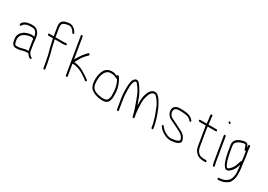

<svg xmlns="http://www.w3.org/2000/svg" viewBox="-1 -1674 3822 2734"><g transform="rotate(30 1909.5 -307.0)"><path d="M107.8 -55C129.8 -55 155.1 -57.7 183.5 -63L201.7 -68C214.7 -71.7 223.5 -75.5 237.7 -77C249.2 -78.2 253.2 -81 264.5 -81H289.5C292.2 -81 294.7 -82 297 -84C314.9 -57.2 330.7 -40.2 344.5 -33L356.7 -26C372 -17.6 388.5 -40.5 367.3 -52L355.2 -59C350.1 -61.7 343.7 -67.8 336.1 -77.5C320.7 -97 316.9 -102.8 311.9 -133L296.2 -227C293.7 -241.9 291.7 -264 290.5 -276.5C289.5 -286.1 293.1 -288 288.5 -297C288.4 -301.7 288 -306.3 287.2 -311C284.2 -344.5 275.2 -374.5 260.2 -401C254.6 -411 243.4 -423.2 226.6 -437.5C209.9 -451.8 182.6 -459 144.6 -459C110 -456.5 84.8 -453.5 69.1 -450C29.7 -436.1 4.6 -418.4 -6.1 -397L-11.4 -387C-20.8 -371 7.4 -354 15.4 -370L20.7 -380C35.5 -405.4 72.7 -422.3 103.7 -425C133.2 -427.6 156.3 -430.1 194.3 -423.5C203.8 -421.9 214.1 -414.4 225.2 -401C239.6 -386.6 249.8 -361.6 255.7 -326C245.6 -330.7 230.4 -333 210 -333C172.3 -333 108.3 -310.8 89 -295.9C43.3 -260.4 22.3 -219.5 26.2 -173C31.4 -109.9 48.6 -55 107.8 -55ZM266.2 -227 281.9 -133C283.2 -125 284.7 -117.7 286.5 -111H260.8C252.6 -111 246.4 -110.5 242.3 -109.5C222.1 -104.7 215.6 -106.1 189.8 -97L171.7 -92C150.6 -87.1 127.7 -85 100.8 -85C89.5 -85 81 -89.3 75.2 -98C64.6 -113.8 54.8 -169.3 57.8 -190.5C63.5 -232 85.2 -261 122.8 -277.5C129.6 -280.5 138.2 -284.3 148.6 -289C168.8 -298.1 188.8 -299.5 212.5 -303H232.5C239.9 -303 249 -298.3 259.9 -289C258.1 -283.7 260.2 -263 266.2 -227Z M621.8 -7 609.7 -80 593.2 -161C589.6 -190.4 562.5 -282.3 556.6 -308.5C553.3 -323.3 533 -408.1 530.5 -423.5L527.6 -441H670.6C694.4 -441 707.9 -445.2 711 -453.5C714.2 -461.8 711.1 -468.3 701.7 -473C693.1 -477.3 674.4 -471 665.6 -471H521.6L497.9 -613C493 -642.8 498.7 -677.3 511.1 -684C522.4 -695 535.1 -701.7 549.1 -704.2C572.1 -708.4 578.7 -713 599.3 -713C624 -715.8 643.8 -709.1 658.6 -693C674 -679.8 684.3 -668.4 689.3 -659L696.3 -647C705.7 -628.1 731.9 -638.9 722.4 -658L715.4 -670C704.2 -690.6 692.6 -699 678.1 -714C646.3 -741.2 610.2 -750.1 569.7 -740.5C562.6 -738.8 552.3 -736.7 538.6 -734C515.9 -729.5 503.2 -718.5 489.8 -710C467.7 -690.3 460.4 -658 467.9 -613L491.6 -471H419.6C411.6 -471 405.7 -463.9 407.1 -456C408.4 -448.1 416.6 -441 424.6 -441H497.6C498.8 -433.7 502.2 -417.3 507.7 -392L517.3 -349.5C521.1 -332.5 524.4 -318 527 -306C536.3 -264.4 557.6 -207 563.2 -161L579.7 -80L591.8 -7C593.2 0.9 601.4 8 609.3 8C617.3 8 623.2 0.9 621.8 -7Z M820.9 -673 920.2 -77C921.5 -69.1 929.8 -62 937.7 -62C945.6 -62 951.5 -69.1 950.2 -77L919 -264H923C925 -264 927.1 -265.3 929.4 -268C976.3 -268 1028.3 -252 1085.4 -220C1126.8 -194.6 1155.7 -175.6 1171.9 -163L1194.7 -146C1211.4 -134 1228.1 -155.7 1209.9 -169L1188 -186C1169.3 -199.9 1134.7 -222.1 1084.1 -252.7C1049.9 -273.4 976.5 -298 932.4 -298C930.8 -307.4 962.3 -357.9 965.5 -363.5C991 -408.4 1021.1 -446.2 1055.6 -477L1063.2 -485C1075.6 -498.3 1051.9 -521.4 1039.4 -508L1031.7 -500C1026.6 -494.7 1019.1 -487 1009.2 -477.1C993.3 -461.2 964.3 -421.7 952.8 -403.5C943 -388 914.7 -347 908.4 -328L850.9 -673C849.6 -680.9 841.3 -688 833.4 -688C825.5 -688 819.6 -680.9 820.9 -673Z M1576.4 -394C1577.4 -392 1581.2 -385.6 1587.9 -374.8C1594.5 -364 1603.3 -340.8 1614.1 -305.1C1625 -269.5 1630.5 -215.6 1630.7 -143.5C1630.8 -129.8 1625.9 -112 1616 -90C1601.8 -59.8 1565.8 -48.9 1507.9 -57.5C1461.8 -64.3 1446.6 -65.5 1397 -90C1368 -108.2 1350.4 -135.8 1344.2 -172.7C1334 -234.3 1341.9 -312.9 1359.9 -346C1364.2 -354 1368.5 -363 1372.9 -373C1383.5 -391.2 1394.9 -397.1 1412 -411.5C1421 -419.2 1438.9 -423 1465.6 -423C1495.1 -423 1504.3 -422.2 1535.5 -408.5C1556 -399.5 1569.6 -394.7 1576.4 -394ZM1553.2 -431C1548.9 -433 1543.2 -435.3 1536.1 -438C1511.5 -447.2 1501.9 -453 1460.6 -453C1408.1 -453 1362.5 -424.3 1346.1 -390L1331.8 -361.5C1327.3 -352.5 1323.3 -340.3 1319.9 -325C1307.2 -276.8 1305.5 -225.4 1314.5 -171C1320.4 -135.8 1335.1 -106.8 1358.5 -84C1367.4 -75.4 1388.2 -63.3 1420.9 -47.8C1433.9 -41.7 1452.5 -36.4 1476.7 -32L1508.9 -27.5C1580.2 -17.5 1625.4 -33.4 1644.5 -75C1655.1 -101.1 1660.4 -121.6 1660.4 -136.5C1660.6 -180.6 1662.4 -213.5 1652.2 -275C1640.9 -325 1625.8 -366 1606.7 -398C1601.8 -406.2 1598.8 -413.8 1593.1 -420L1580.7 -440C1576.2 -449 1568.5 -451.4 1557.6 -447C1552.6 -445 1551.1 -439.7 1553.2 -431Z M2379.2 -41 2371.3 -88C2366.2 -119.1 2357.8 -138.2 2351.9 -163C2342.8 -202.6 2321.3 -262.3 2287.3 -342.2C2282.1 -354.4 2266.5 -382.6 2240.4 -427C2227.8 -448.3 2212.2 -467 2193.6 -483C2174.2 -501.4 2155.2 -509.4 2136.6 -507C2104.3 -507 2076.3 -486.5 2052.4 -445.5C2047.6 -437.1 2039.5 -414.6 2028 -378C2017.6 -339.2 2014.2 -283.8 2017.7 -212C2011.1 -227.9 1978 -322.5 1971.5 -339C1950.4 -386.6 1928.5 -426 1905.9 -457.2C1883.4 -488.4 1868.2 -507.5 1860.3 -514.5C1852.5 -521.5 1842.2 -525.3 1829.4 -526C1806.5 -526 1787.4 -510.7 1772.1 -480C1759.2 -449.1 1753.7 -388.3 1755.5 -297.5C1756.2 -261.2 1759.5 -225 1765.5 -189L1793.8 -19C1795.2 -11.1 1803.4 -4 1811.3 -4C1819.3 -4 1825.2 -11.1 1823.8 -19L1795.5 -189C1790.3 -220.3 1787 -267.7 1785.7 -331.1C1784.4 -394.5 1788.8 -438 1799 -461.5C1809.2 -485 1820.5 -496.3 1833 -495.5C1838 -495.2 1842.1 -493.5 1845.3 -490.5C1848.5 -487.5 1860.6 -471.9 1881.6 -443.7C1902.6 -415.5 1920 -385.3 1933.8 -353.1C1947.7 -320.9 1971 -257.9 2003.7 -164C2011.4 -142 2016.9 -123.8 2020.3 -109.3C2025.4 -87.4 2032.6 -68.2 2035.7 -50C2037.2 -44.7 2038.4 -39.7 2039.2 -35C2039.6 -32.3 2044.8 -31 2054.8 -31C2064.8 -31 2069.6 -32.3 2069.2 -35L2069 -36H2068C2068.6 -36.7 2068.8 -37.3 2068.7 -38L2059.7 -92C2058.5 -99.3 2057.2 -109 2055.8 -121L2053.5 -135C2046 -214.3 2044.9 -280 2050.2 -332C2051.1 -340.7 2054.8 -356.1 2061.4 -378.3C2073 -417.5 2094.6 -477 2142.6 -477C2157.6 -477 2164.4 -474.2 2175.1 -462C2180.4 -458 2185.6 -452.7 2190.7 -446C2225.7 -405.7 2253 -357.7 2272.7 -302C2282.4 -274.7 2291.1 -257.8 2301.7 -226.5C2311.8 -196.6 2317.6 -188.2 2322.2 -161L2338 -102C2339.6 -96.7 2340.7 -92 2341.3 -88L2349.2 -41C2350.5 -33.1 2358.7 -26 2366.7 -26C2374.6 -26 2380.5 -33.1 2379.2 -41Z M2460.2 -377C2464.8 -349.4 2477.1 -325.4 2497.2 -305C2510.8 -289.2 2545.8 -269.2 2602.2 -245C2637.4 -229.9 2664 -213.1 2705.7 -193.3C2730.6 -181.5 2770.5 -154.2 2782.4 -125.6C2788.7 -110.5 2792.1 -101.5 2792.6 -98.5C2793.1 -95.5 2793.3 -92.3 2793.2 -89C2781.8 -69.4 2748.3 -56.1 2692.8 -49C2662.3 -42.7 2632.1 -45.7 2602.3 -58C2551.7 -79 2513.8 -108.3 2488.7 -146C2476.8 -163.8 2452.9 -150.1 2465 -132C2494.4 -87.9 2526.1 -64.1 2577.5 -38.3C2599.6 -27.3 2621.9 -20.6 2644.4 -18.2C2692.8 -13.1 2706.1 -20.2 2748.5 -26.9C2769.2 -30.2 2786.3 -37.7 2799.7 -49.4C2818.7 -66 2826.9 -72.9 2822.8 -97.5C2818.9 -120.8 2800 -153.9 2785.5 -170.6C2766.4 -192.7 2729.3 -213.1 2703.5 -225C2676.4 -237.5 2640.2 -258.4 2610.7 -272C2558.1 -294.5 2527.3 -311.5 2518.2 -323C2503.1 -337.5 2493.8 -355.5 2490.2 -377C2482.4 -424 2511.3 -451 2565.9 -451H2608.9C2614.9 -451 2620.9 -450.7 2627.1 -450C2659.3 -446.5 2705.3 -445.4 2728.1 -428C2737.7 -420.7 2745.4 -415.7 2751.2 -413C2753.4 -411.7 2755.9 -409 2758.6 -405L2765.1 -396C2777.3 -377.6 2802 -393.9 2789.7 -410L2782.1 -420C2770.7 -435.2 2761.7 -438.5 2747.4 -448C2717.6 -469.5 2685.2 -473.7 2643.9 -478L2624.6 -480C2618.1 -480.7 2611.2 -481 2603.9 -481H2560.9C2491.1 -481 2449.5 -441.5 2460.2 -377Z M3267.8 -13C3266.5 -20.9 3258.3 -28 3250.3 -28H3239.3H3211.9C3200.9 -28 3182.2 -31.5 3155.7 -38.6C3140.3 -42.7 3108.8 -74.5 3102.3 -88.3C3091.8 -110.5 3087.8 -115.6 3081.4 -154L3036.4 -424C3033.8 -439.3 3032.9 -449 3033.6 -453H3166.6C3174.5 -453 3180.4 -460.1 3179.1 -468C3177.7 -475.9 3169.5 -483 3161.6 -483H3029.6C3030.1 -483.7 3030.3 -484.7 3030.1 -486L3023.2 -551L3016.2 -593C3014.2 -605.5 3023.2 -627.5 3001.9 -631C2986.8 -633.4 2981.6 -620.8 2986.2 -593L2993.2 -551L2999.7 -488C3000.2 -485.3 3000.1 -483.7 2999.6 -483H2893.6C2885.6 -483 2879.7 -475.9 2881.1 -468C2882.4 -460.1 2890.6 -453 2898.6 -453H3003.6C3003 -452.3 3002.8 -451.5 3003 -450.5L3007.9 -415L3051.4 -154C3058 -114 3069.3 -83.8 3085.1 -63.5C3101 -43.1 3115.8 -28.9 3129.7 -20.8C3150.1 -8.8 3196.5 2 3224.1 2H3250.1C3262.2 2 3269.6 -2.6 3267.8 -13Z M3295.4 -460 3360.3 -70C3361.8 -61.3 3363.7 -52.4 3366 -43.2C3369.6 -29.5 3369.6 -29.5 3373.8 -13C3380.2 6.1 3409.4 1.7 3403.2 -17L3400.5 -27C3396.8 -37 3393.5 -51.3 3390.3 -70L3325.4 -460C3324.1 -467.9 3315.8 -475 3307.9 -475C3300 -475 3294.1 -467.9 3295.4 -460ZM3263.2 -669.8C3257.2 -662.6 3258.1 -655.7 3265.9 -649C3275.7 -638.3 3283.8 -636.8 3290.2 -644.5C3302.8 -659.7 3275.3 -684.2 3263.2 -669.8Z M3668.1 -510 3669.1 -498C3670 -486.3 3669.3 -479.7 3670.7 -470C3657.9 -512.7 3641 -534 3620.1 -534H3607.1C3579.3 -534 3562.9 -525.3 3540.4 -519.7C3519.1 -514.5 3493.7 -495.5 3478.7 -485.6C3467.7 -478.4 3449.2 -447.8 3447.2 -434C3445.6 -423.2 3442.7 -410.4 3445.1 -396L3464.3 -280.5C3465.9 -270.8 3467.8 -261.3 3470 -252L3483.2 -197C3489.9 -167.2 3493.5 -165.2 3504 -132.2C3509.7 -114.4 3521.6 -93.8 3539.8 -70.5C3564.6 -38.7 3603.9 -51.7 3626.9 -75.5C3631.8 -80.5 3637.3 -86.2 3643.6 -92.5C3659.8 -108.8 3658.7 -111.7 3674 -133.5C3682.3 -145.2 3689.2 -160.6 3694.9 -179.5C3700.5 -198.5 3704.3 -210.3 3706.2 -215L3708.4 -202C3715 -162.1 3717.4 -117.6 3719.3 -82C3720.4 -62.5 3716.9 -53.4 3714.8 -34.3C3713.1 -19.3 3706.5 -3 3702.5 9L3686.3 39.3C3683.7 44.2 3673.2 52.8 3654.8 65C3621 90.4 3592.9 94.2 3545.5 99L3535.7 100C3516.6 103.3 3526.3 133.1 3544.6 130L3554.5 129C3574.9 126.7 3598.8 125.5 3616.3 119C3642.6 109.3 3644.5 109.5 3675.7 90.6C3706.3 72.1 3710.2 64.2 3721.8 41C3742.5 7.1 3751.4 -42.7 3748.6 -108.4C3747.3 -137.5 3744.8 -163.2 3741.1 -185.5C3737.4 -207.8 3735 -224.3 3733.9 -235L3727.2 -299L3717.7 -368L3702.2 -461C3700.3 -472.3 3699.4 -484 3699.4 -496L3698.6 -507C3696.9 -517.2 3691.3 -522.7 3681.8 -523.5C3673.7 -524.2 3666.8 -517.9 3668.1 -510ZM3697 -300C3698.4 -292 3699.4 -284 3700 -276C3698.3 -274.7 3696.9 -273 3695.9 -271L3690.5 -261C3686.5 -253 3683.1 -245.7 3680.2 -239C3668 -195.2 3654.7 -162.8 3640.4 -142C3632.3 -130.3 3630.6 -126.2 3619.3 -115C3610 -105.7 3590.3 -79.3 3569.9 -81.5C3566.9 -81.8 3562.1 -86.1 3555.7 -94.2C3549.3 -102.4 3543.4 -113 3538 -126C3519.1 -171.5 3515.5 -189.1 3506 -228L3494.2 -281L3475.1 -396C3474 -402 3475 -412.4 3477.9 -427.2C3480.9 -441.9 3495 -457.6 3520.3 -474.3C3533.7 -483.1 3545.4 -488.8 3555.4 -491.2C3575.1 -496.1 3587.8 -504 3612.1 -504H3624.1C3631.5 -495.1 3637.7 -480.8 3642.7 -461.1C3648.5 -438.3 3659.9 -412.3 3678.1 -426L3687.7 -368Z"/></g></svg>

Font: MewTooHand
Style: Lta
Weight: 400
Designer: Mew Too, Robert Jablonski
Version: Version 0.77